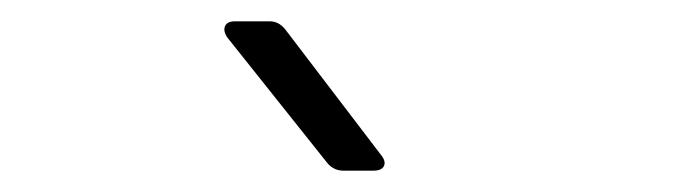

<svg xmlns="http://www.w3.org/2000/svg" viewBox="-20 -805 640 180"><path d="M302 -645Q293 -645 287 -652L193 -770Q189 -776 191 -780.5Q193 -785 200 -785H233Q241 -785 247 -778L337 -660Q342 -654 340 -649.5Q338 -645 330 -645Z"/></svg>

Font: Pitagon Sans Mono Thin
Style: Regular
Weight: 100
Monospace: yes
Designer: Travis Tran
Foundry: Pitagon
Version: Version 1.001; ttfautohint (v1.8.4.7-5d5b);gftools[0.9.26]